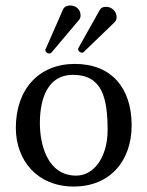

<svg xmlns="http://www.w3.org/2000/svg" viewBox="-20 -673 540 703"><path d="M38 -205C38 -85 117 10 250 10C382 10 462 -83 462 -214C462 -350 389 -439 254 -439C123 -439 38 -347 38 -205ZM247 -399C353 -399 374 -317 374 -196C374 -101 326 -30 259 -30C153 -30 126 -145 126 -222C126 -309 153 -399 247 -399ZM407 -611C407 -630 390 -648 369 -648C357 -648 350 -645 345 -636L267 -497C266 -496 266 -494 266 -493C266 -485 275 -480 280 -480C282 -480 284 -480 286 -482L400 -592C406 -598 407 -605 407 -611ZM275 -617C275 -638 258 -653 237 -653C233 -653 217 -652 211 -639L147 -493C146 -492 146 -491 146 -490C146 -482 154 -477 160 -477C163 -477 166 -478 168 -480L270 -601C274 -606 275 -612 275 -617Z"/></svg>

Font: Libertinus Sans
Style: Regular
Weight: 400
Designer: Philipp H. Poll, Khaled Hosny
Foundry: Caleb Maclennan
Version: Version 7.050;RELEASE